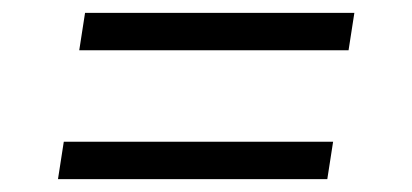

<svg xmlns="http://www.w3.org/2000/svg" viewBox="-20 -489 640 298"><path d="M103 -411 112 -469H530L521 -411ZM70 -211 79 -269H497L488 -211Z"/></svg>

Font: Iosevka Aile Light
Style: Italic
Weight: 300
Italic angle: -9°
Designer: Belleve Invis
Foundry: Belleve Invis
Version: Version 31.1.0; ttfautohint (v1.8.4)